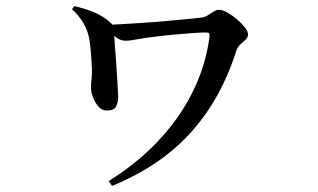

<svg xmlns="http://www.w3.org/2000/svg" viewBox="-20 -549 1040 627"><path d="M335 42Q426 -14 496 -88Q566 -162 609 -248.5Q652 -335 664 -428Q665 -437 663 -440Q661 -443 654 -443Q637 -443 610 -441Q583 -439 554 -436.5Q525 -434 501 -431Q462 -427 433.5 -421.5Q405 -416 390 -416Q375 -416 361.5 -425.5Q348 -435 325 -453V-468Q344 -468 376 -470Q408 -472 447 -474.5Q486 -477 524.5 -480.5Q563 -484 594 -487Q625 -490 641 -492Q649 -493 658.5 -499Q668 -505 677.5 -511Q687 -517 695 -517Q707 -517 723.5 -507.5Q740 -498 755 -485Q770 -472 780 -459Q790 -446 790 -437Q790 -427 782 -419.5Q774 -412 765.5 -404.5Q757 -397 753 -387Q727 -305 689.5 -237.5Q652 -170 602 -115Q552 -60 488 -17Q424 26 346 58ZM329 -188Q313 -188 301.5 -201Q290 -214 283.5 -232Q277 -250 277 -262Q277 -275 279 -291.5Q281 -308 280 -327Q279 -347 277 -376.5Q275 -406 270 -429Q265 -452 251.5 -475Q238 -498 215 -519L223 -529Q258 -521 289 -508Q320 -495 343 -473Q351 -466 351.5 -458Q352 -450 352 -444Q353 -431 355 -403.5Q357 -376 359.5 -343Q362 -310 363.5 -280Q365 -250 366 -233Q366 -216 359.5 -202Q353 -188 329 -188Z"/></svg>

Font: Noto Serif JP ExtraLight SemiBold
Style: Regular
Weight: 600
Version: Version 2.003-H1;hotconv 1.1.1;makeotfexe 2.6.0